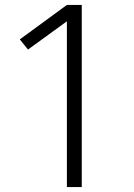

<svg xmlns="http://www.w3.org/2000/svg" viewBox="-20 -755 540 775"><path d="M250 0V-669L93 -555L60 -596L250 -735H310V0Z"/></svg>

Font: Iosevka Light
Style: Regular
Weight: 300
Monospace: yes
Designer: Belleve Invis
Foundry: Belleve Invis
Version: Version 32.5.0; ttfautohint (v1.8.4)